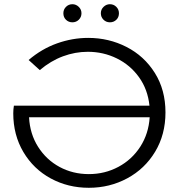

<svg xmlns="http://www.w3.org/2000/svg" viewBox="-20 -886 864 912"><path d="M766 -352Q766 -247 717 -165.5Q668 -84 584.5 -39Q501 6 402 6Q303 6 221 -38.5Q139 -83 91 -164Q43 -245 43 -348Q43 -366 46 -384H690Q682 -461 640.5 -519Q599 -577 535 -608.5Q471 -640 397 -640Q337 -640 279 -618.5Q221 -597 169 -553L116 -601Q178 -654 251 -680Q324 -706 399 -706Q497 -706 581 -663Q665 -620 715.5 -539.5Q766 -459 766 -352ZM691 -329H118Q122 -250 161 -188.5Q200 -127 263 -93Q326 -59 402 -59Q478 -59 542.5 -93.5Q607 -128 646.5 -189.5Q686 -251 691 -329ZM281 -823Q281 -841 293.5 -853.5Q306 -866 324 -866Q341 -866 354 -853.5Q367 -841 367 -823Q367 -805 354.5 -792.5Q342 -780 324 -780Q306 -780 293.5 -792Q281 -804 281 -823ZM459 -823Q459 -841 472 -853.5Q485 -866 502 -866Q520 -866 532.5 -853.5Q545 -841 545 -823Q545 -804 532.5 -792Q520 -780 502 -780Q484 -780 471.5 -792.5Q459 -805 459 -823Z"/></svg>

Font: Montserrat-Regular
Style: Regular
Weight: 400
Version: Version 7.200